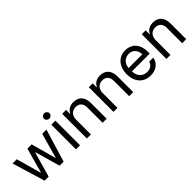

<svg xmlns="http://www.w3.org/2000/svg" viewBox="201 -1871 3004 3004"><g transform="rotate(-45 1702.5 -369.5)"><path d="M197.4 0H286.6L403.8 -412.6H411.9L529.1 0H617.9L782.7 -545.5H689.3L574.2 -133.5H568.5L455.6 -545.5H361.2L247.2 -132.1H241.5L126.4 -545.5H33Z M891 0H980.5V-545.5H891ZM875 -693.2C875 -660.9 902.7 -634.6 936.4 -634.6C970.2 -634.6 997.9 -660.9 997.9 -693.2C997.9 -725.1 970.2 -751.4 936.4 -751.4C902.7 -751.4 875 -725.1 875 -693.2Z M1220.5 -327.1C1220.5 -420.1 1278.1 -473 1356.9 -473C1433.2 -473 1479.4 -423.3 1479.4 -339.1V0H1568.9V-346.6C1568.9 -484.7 1494.7 -552.6 1383.9 -552.6C1301.5 -552.6 1250 -515.3 1224.4 -459.2H1217.3V-545.5H1131V0H1220.5Z M1808.9 -327.1C1808.9 -420.1 1866.5 -473 1945.3 -473C2021.7 -473 2067.8 -423.3 2067.8 -339.1V0H2157.3V-346.6C2157.3 -484.7 2083.1 -552.6 1972.3 -552.6C1889.9 -552.6 1838.4 -515.3 1812.9 -459.2H1805.8V-545.5H1719.5V0H1808.9Z M2538.4 11.4C2665.1 11.4 2745.7 -62.5 2760.3 -159.8H2671.5C2656.2 -101.6 2607.2 -67.1 2538.4 -67.1C2442.1 -67.1 2376.1 -129.6 2372.2 -243.6H2766.3V-279.5C2766.3 -481.2 2646.3 -552.6 2529.8 -552.6C2381 -552.6 2282.7 -436.4 2282.7 -268.5C2282.7 -100.5 2379.6 11.4 2538.4 11.4ZM2372.5 -317.8C2377.5 -400.6 2436.8 -474.1 2530.2 -474.1C2619 -474.1 2676.1 -407.7 2676.1 -317.8Z M2981.2 -327.1C2981.2 -420.1 3038.7 -473 3117.5 -473C3193.9 -473 3240.1 -423.3 3240.1 -339.1V0H3329.5V-346.6C3329.5 -484.7 3255.3 -552.6 3144.5 -552.6C3062.1 -552.6 3010.7 -515.3 2985.1 -459.2H2978V-545.5H2891.7V0H2981.2Z"/></g></svg>

Font: Margiela Sans Text
Style: Regular
Weight: 400
Designer: Stefan Endress, Andreas Faust
Version: Version 1.100;FEAKit 1.0